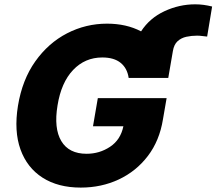

<svg xmlns="http://www.w3.org/2000/svg" viewBox="-20 -845 987 875"><path d="M746.8 -489.7H566.4Q560 -534.1 529.8 -558.6Q499.6 -583.1 446.4 -583.1Q367.2 -583.1 313 -525.9Q258.9 -468.8 242.2 -364.7Q224.8 -259.9 259.4 -202.1Q294 -144.2 374.6 -144.2Q433.6 -144.2 481.5 -176Q529.5 -207.7 542.3 -269.5H403.8L425.8 -397.7H739.3L722.7 -301.5Q707 -203.8 653.8 -134.1Q600.5 -64.3 521.3 -27.2Q442.1 9.9 348 9.9Q244.7 9.9 174 -35.3Q103.3 -80.6 73.3 -164.1Q43.3 -247.5 61.8 -362.6Q81.3 -481.5 140.8 -565.3Q200.3 -649.1 285.7 -693.2Q371.1 -737.2 468 -737.2Q555.8 -737.2 622.9 -702.1Q661.9 -762.4 729.4 -793.9Q796.9 -825.3 869.3 -825.3Q889.2 -825.3 907.8 -822.8Q926.5 -820.3 946.7 -815.3L924 -678.3Q912.3 -679.3 901.1 -680.9Q889.9 -682.5 878.2 -682.5Q852.6 -682.5 829.2 -677.4Q805.8 -672.2 789.2 -657.1Q772.7 -642 767.8 -611.9Z"/></svg>

Font: Inter UI Extra Bold
Style: Italic
Weight: 800
Italic angle: 9.39999°
Designer: Rasmus Andersson
Foundry: rsms
Version: 3.2;8d6f07862